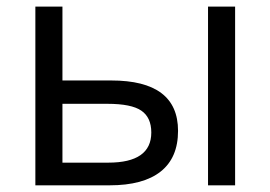

<svg xmlns="http://www.w3.org/2000/svg" viewBox="-20 -555 810 575"><path d="M167 -244.1V-67.9H304.2Q433.1 -67.9 433.1 -158.2Q433.1 -203.1 403.3 -223.6Q373.5 -244.1 301.8 -244.1ZM684.1 0H603V-535.2H684.1ZM313 -314Q513.2 -314 513.2 -163.1Q513.2 -82.5 461.2 -41.3Q409.2 0 308.1 0H85.9V-535.2H167V-314Z"/></svg>

Font: OpenSans
Style: Regular
Weight: 400
Foundry: Ascender Corporation
Version: Version 1.10